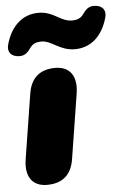

<svg xmlns="http://www.w3.org/2000/svg" viewBox="-68 -803 553 852"><g transform="rotate(-5 209.0 -376.5)"><path d="M107 10C176 10 216 -25 227 -93L273 -383C285 -459 253 -504 188 -504C119 -504 79 -469 68 -401L22 -111C10 -35 42 10 107 10ZM30 -570C58 -568 71 -581 88 -605C99 -620 116 -626 136 -626C184 -626 214 -579 283 -579C352 -579 406 -624 429 -708C438 -741 419 -761 388 -763C360 -765 347 -752 330 -728C319 -713 302 -707 282 -707C228 -707 204 -754 135 -754C66 -754 12 -709 -11 -625C-20 -592 -1 -572 30 -570Z"/></g></svg>

Font: SN Pro Black
Style: Italic
Weight: 900
Italic angle: -9°
Designer: Tobias Whetton
Foundry: Supernotes
Version: Version 1.001;Glyphs 3.2 (3249)